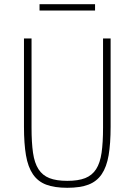

<svg xmlns="http://www.w3.org/2000/svg" viewBox="-20 -881 640 913"><path d="M130 -698V-274Q130 -203 137 -154.5Q144 -106 163 -76.5Q182 -47 215 -34Q248 -21 300 -21Q352 -21 385 -34Q418 -47 437 -76.5Q456 -106 463 -154.5Q470 -203 470 -274V-698H506V-279Q506 -198 496.5 -142.5Q487 -87 463.5 -52.5Q440 -18 400.5 -3Q361 12 300 12Q239 12 199.5 -3Q160 -18 136.5 -52.5Q113 -87 103.5 -142.5Q94 -198 94 -279V-698ZM168 -861H432V-831H168Z"/></svg>

Font: IBM Plex Mono ExtLt
Style: Regular
Weight: 200
Monospace: yes
Designer: Mike Abbink, Paul van der Laan, Pieter van Rosmalen
Foundry: Bold Monday
Version: Version 2.3